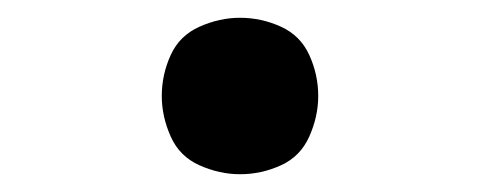

<svg xmlns="http://www.w3.org/2000/svg" viewBox="-20 -188 540 216"><path d="M250 8Q274 8 296 -2Q318 -12 328 -34.5Q338 -57 338 -80Q338 -104 328 -126Q318 -148 296 -158Q274 -168 250 -168Q227 -168 204.5 -158Q182 -148 172 -126Q162 -104 162 -80Q162 -57 172 -34.5Q182 -12 204.5 -2Q227 8 250 8Z"/></svg>

Font: Iosevka SS08 Medium
Style: Regular
Weight: 500
Monospace: yes
Designer: Belleve Invis
Foundry: Belleve Invis
Version: Version 3.4.3; ttfautohint (v1.8.3)